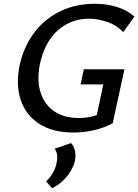

<svg xmlns="http://www.w3.org/2000/svg" viewBox="-20 -690 732 1017"><path d="M371 12Q258 12 187 -34.5Q116 -81 89.5 -161.5Q63 -242 84 -345Q106 -443 160.5 -516Q215 -589 297.5 -629.5Q380 -670 483 -670Q547 -670 601.5 -652.5Q656 -635 692 -602L633 -520Q595 -559 544.5 -575Q494 -591 452 -591Q388 -591 334 -562.5Q280 -534 243 -479Q206 -424 190 -344Q175 -261 195.5 -198Q216 -135 268 -100Q320 -65 397 -65Q438 -65 475 -75Q512 -85 548 -107L484 -39L527 -243H407L424 -323H639L577 -37Q527 -11 474 0.5Q421 12 371 12ZM256 307 224 271Q245 251 260 225.5Q275 200 280 172Q285 149 282 129Q279 109 269 98L356 68Q372 84 377 108.5Q382 133 377 162Q371 188 354 216.5Q337 245 312 268.5Q287 292 256 307Z"/></svg>

Font: Ysabeau SemiBold
Style: Italic
Weight: 600
Italic angle: -12°
Designer: Christian Thalmann (Catharsis Fonts)
Version: Version 2.002